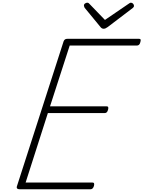

<svg xmlns="http://www.w3.org/2000/svg" viewBox="-20 -1396 1058 1416"><path d="M128 0Q113 0 107 -5.5Q101 -11 105 -23L449 -1091Q453 -1101 459.5 -1105.5Q466 -1110 480 -1110H1004Q1015 -1110 1017 -1104Q1019 -1098 1015 -1085Q1012 -1072 1005.5 -1066Q999 -1060 989 -1060H494L349 -612H765Q776 -612 778 -605.5Q780 -599 777 -587Q773 -573 767 -567.5Q761 -562 751 -562H333L169 -50H660Q671 -50 673.5 -44Q676 -38 673 -25Q669 -12 662.5 -6Q656 0 646 0ZM946 -1376Q955 -1376 961.5 -1368.5Q968 -1361 968 -1354Q968 -1348 966 -1344.5Q964 -1341 959 -1337L775 -1197Q765 -1190 758.5 -1187Q752 -1184 744 -1184Q737 -1184 731 -1187.5Q725 -1191 720 -1198L604 -1339Q602 -1344 600.5 -1348Q599 -1352 599 -1355Q599 -1365 607.5 -1370.5Q616 -1376 623 -1376Q630 -1376 633.5 -1373Q637 -1370 641 -1366L754 -1249L924 -1365Q932 -1370 936 -1373Q940 -1376 946 -1376Z"/></svg>

Font: Playwrite CU ExtraLight
Style: Regular
Weight: 250
Designer: Veronika Burian, José Scaglione
Foundry: TypeTogether
Version: Version 1.002